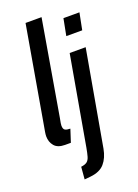

<svg xmlns="http://www.w3.org/2000/svg" viewBox="-182 -824 819 1139"><g transform="rotate(-20 228.0 -254.0)"><path d="M107 10Q60.5 10 39.5 -15Q18.5 -40 18.5 -76Q18.5 -87 21.2 -103Q24 -119 31 -159L133.5 -750H234.5L132 -150Q128 -128 126.5 -120.5Q125 -113 125 -105Q125 -82.5 136.2 -76.2Q147.5 -70 169 -70L143 10ZM334 -594 354.5 -700H455.5L434.5 -594ZM145.5 242 152 164.5Q177.5 161.5 189.8 151.8Q202 142 207.8 122.2Q213.5 102.5 219.5 69.5L318.5 -493H419.5L313 108.5Q303 164 273.5 198.2Q244 232.5 183 238.5Z"/></g></svg>

Font: Cabin Condensed Medium
Style: Italic
Weight: 500
Width: 3
Italic angle: -10°
Designer: Pablo Impallari
Foundry: Pablo Impallari. http://www.impallari.com Igino Marini. http://www.ikern.com
Version: Version 3.001; ttfautohint (v1.8.3)